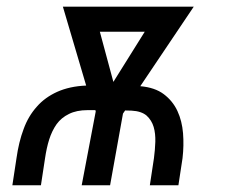

<svg xmlns="http://www.w3.org/2000/svg" viewBox="-20 -548 671 568"><path d="M395 -293 553.2 -528.3H166L234.9 -294.9C201.7 -293.5 173.3 -287.1 149.4 -276.4C125.5 -265.6 105 -251 88.9 -232.4C72.3 -213.9 59.1 -191.9 49.8 -166C40 -140.1 33.2 -111.3 28.8 -80.1L16.6 0H101.1L113.3 -80.1C116.2 -99.6 120.1 -118.2 125.5 -135.3C130.9 -152.3 138.2 -167.5 147.5 -180.7C156.7 -193.4 168.9 -203.6 184.1 -210.9C198.7 -218.3 217.3 -222.2 239.3 -222.2H262.2L263.2 -218.3L221.7 0H305.7L343.8 -211.9L350.1 -221.2L369.1 -220.7C388.7 -219.7 403.3 -214.8 413.6 -206.1C423.8 -196.8 430.7 -185.5 434.6 -172.4C438.5 -159.2 439.9 -144.5 439.5 -128.4C439 -112.3 437.5 -96.2 435.5 -80.6L423.3 0H507.8L520 -80.1C522.9 -105 523.4 -129.4 521.5 -153.8C519.5 -177.7 514.2 -199.7 504.9 -219.7C495.6 -239.7 481.9 -256.3 464.4 -269.5C446.8 -282.7 423.8 -290.5 395 -293ZM408.2 -454.1 315.4 -305.7 275.4 -454.1Z"/></svg>

Font: Roboto Condensed
Style: Italic
Weight: 400
Designer: Google
Version: Version 1.000;PS 001.000;hotconv 1.0.88;makeotf.lib2.5.64775